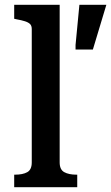

<svg xmlns="http://www.w3.org/2000/svg" viewBox="-20 -778 462 798"><path d="M228 -758V-103Q228 -73 247 -62.5Q266 -52 298 -52H301V0H39V-52H42Q75 -52 93.5 -62.5Q112 -73 112 -103V-657Q112 -671 105 -678Q98 -685 84 -689.5Q70 -694 48 -698L39 -700V-758ZM366 -572 422 -758H310L294 -591V-572Z"/></svg>

Font: Roboto Serif SemiCondensed Medium
Style: Regular
Weight: 500
Width: 4
Designer: Greg Gazdowicz
Foundry: Commercial Type
Version: Version 1.007